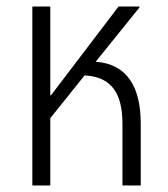

<svg xmlns="http://www.w3.org/2000/svg" viewBox="-20 -568 513 588"><path d="M79 0H134V-206L239 -337C323 -333 355 -280 355 -189V0H411V-189C411 -305 367 -372 273 -379L407 -545V-548H343L136 -276H134V-548H79Z"/></svg>

Font: Noto Sans Thai Cond Light
Style: Regular
Weight: 300
Width: 3
Designer: Monotype Design Team
Foundry: Monotype Imaging Inc.
Version: Version 2.002